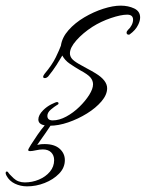

<svg xmlns="http://www.w3.org/2000/svg" viewBox="-125 -396 517 681"><path d="M51 50Q11 50 11 28Q11 12 28 -5Q41 -18 57 -26Q73 -34 77 -34Q82 -34 82.5 -30Q83 -26 78 -24Q68 -18 55.5 -7.5Q43 3 43 15Q43 31 62 31Q85 31 110 17.5Q135 4 156.5 -17Q178 -38 191.5 -59.5Q205 -81 205 -97Q205 -110 196 -121Q187 -132 159 -147Q140 -158 122.5 -170Q105 -182 96 -199Q88 -185 75.5 -165.5Q63 -146 46 -125Q40 -119 34 -119Q28 -119 28 -124Q28 -127 33 -134Q60 -166 73 -193Q86 -220 91 -234Q95 -263 118 -289Q141 -315 174 -334.5Q207 -354 241.5 -365Q276 -376 303 -376Q330 -376 351 -366Q372 -356 372 -334Q372 -322 365 -308Q356 -289 335 -274Q334 -273 332 -273Q324 -273 324 -280Q324 -285 329 -290Q337 -297 342 -307Q347 -317 347 -326Q347 -344 326 -344Q304 -344 268.5 -332Q233 -320 203 -301Q169 -279 146 -253Q123 -227 123 -207Q123 -197 129.5 -188.5Q136 -180 155 -169Q165 -163 183 -153.5Q201 -144 214 -136Q255 -111 255 -83Q255 -60 235 -36.5Q215 -13 183.5 6.5Q152 26 117 38Q82 50 51 50ZM-29 265Q-52 265 -72 255.5Q-92 246 -102 227Q-105 221 -105 218Q-105 213 -102 212.5Q-99 212 -97 214Q-93 221 -77 236Q-61 251 -37 251Q-11 251 13 241Q37 231 52 213Q67 195 67 172Q67 155 56.5 144.5Q46 134 27 134Q16 134 2.5 137Q-11 140 -18 140Q-25 140 -25 136Q-25 133 -15 117Q-5 101 8.5 81.5Q22 62 34.5 47.5Q47 33 51 33Q60 33 60 40Q60 41 53 51.5Q46 62 36.5 76Q27 90 18.5 101.5Q10 113 7 118Q15 116 20.5 115.5Q26 115 33 115Q68 115 86.5 131.5Q105 148 105 172Q105 199 84.5 220Q64 241 33.5 253Q3 265 -29 265Z"/></svg>

Font: Allura
Style: Regular
Weight: 400
Designer: Robert E. Leuschke
Foundry: Robert E. Leuschke
Version: Version 1.110